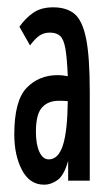

<svg xmlns="http://www.w3.org/2000/svg" viewBox="-20 -493 290 524"><path d="M100 11Q61 11 40 -29Q19 -69 19 -126Q19 -218 52.5 -253Q86 -288 138 -288Q150 -288 165 -285Q163 -334 158.5 -360Q154 -386 144 -395Q134 -404 116 -404Q100 -404 88 -396Q76 -388 62 -369L33 -420Q49 -443 70.5 -458Q92 -473 125 -473Q162 -473 183.5 -455Q205 -437 215 -387.5Q225 -338 225 -243V0H166V-54Q155 -15 137.5 -2Q120 11 100 11ZM78 -133Q78 -99 87.5 -78.5Q97 -58 113 -58Q139 -58 151.5 -96Q164 -134 165 -217Q153 -218 141 -218Q111 -218 94.5 -199.5Q78 -181 78 -133Z"/></svg>

Font: Inconsolata UltraCondensed SemiBold
Style: Regular
Weight: 600
Width: 1
Monospace: yes
Designer: Raph Levien, Cyreal, Brenton Simpson
Foundry: Raph Levien, Cyreal, Google
Version: Version 3.001; ttfautohint (v1.8.2.53-6de2)